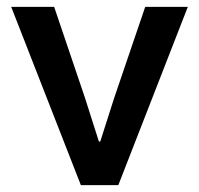

<svg xmlns="http://www.w3.org/2000/svg" viewBox="-20 -541 582 561"><path d="M12.7 -521H138.2L228.5 -254.4L269 -127.4H272.9L313.5 -254.4L404.3 -521H528.8L325.7 0H216.3Z"/></svg>

Font: Reddit Sans SemiBold
Style: Regular
Weight: 600
Designer: Stephen Hutchings
Foundry: Reddit
Version: Version 1.013